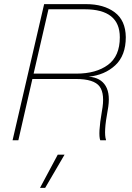

<svg xmlns="http://www.w3.org/2000/svg" viewBox="-20 -680 642 931"><path d="M41 0 194 -660H397Q483 -660 536 -620.5Q589 -581 590 -500Q590 -411 539 -363.5Q488 -316 409 -308H411Q468 -304 492.5 -263Q517 -222 502 -144Q482 -37 494 -2V0H466Q455 -30 474 -140Q490 -224 463 -260.5Q436 -297 348 -297H137L69 0ZM143 -323H350Q446 -323 503.5 -365.5Q561 -408 561 -499Q561 -635 391 -635H215ZM293 70 199 231H174L260 70Z"/></svg>

Font: Elaine Sans ExtraLight
Style: Italic
Weight: 275
Italic angle: -13°
Designer: Wei Huang
Foundry: Wei Huang
Version: Version 2.001;December 24, 2019;FontCreator 12.0.0.2547 64-b